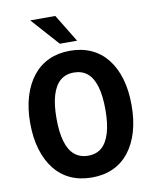

<svg xmlns="http://www.w3.org/2000/svg" viewBox="-99 -999 879 1085"><g transform="rotate(-10 340.5 -456.5)"><path d="M341 11Q272 11 218.5 -13.5Q165 -38 127.5 -85Q90 -132 69.5 -199.5Q49 -267 49 -352Q49 -437 69.5 -504.5Q90 -572 128 -619.5Q166 -667 219.5 -691.5Q273 -716 341 -716Q409 -716 462.5 -691.5Q516 -667 553.5 -620Q591 -573 611 -506Q631 -439 631 -353Q631 -268 611 -200.5Q591 -133 553.5 -85.5Q516 -38 462.5 -13.5Q409 11 341 11ZM341 -114Q388 -114 418.5 -140.5Q449 -167 465 -220.5Q481 -274 481 -353Q481 -433 465.5 -486Q450 -539 419 -565Q388 -591 341 -591Q294 -591 263 -564.5Q232 -538 216 -485Q200 -432 200 -352Q200 -273 215.5 -220Q231 -167 262.5 -140.5Q294 -114 341 -114ZM292 -765 150 -924H294L391 -765Z"/></g></svg>

Font: Nunito Sans 10pt Condensed ExtraBold
Style: Regular
Weight: 800
Width: 3
Designer: Vernon Adams
Foundry: Vernon Adams
Version: Version 3.101;gftools[0.9.27]